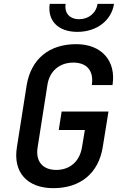

<svg xmlns="http://www.w3.org/2000/svg" viewBox="-20 -970 640 1000"><path d="M383 -804C483 -804 560 -862 574 -950H488C481 -902 442 -870 392 -870C343 -870 314 -902 322 -950H239C226 -862 283 -804 383 -804ZM258 10C399 10 493 -68 515 -203L545 -389H301L286 -293H422L407 -203C395 -130 345 -85 273 -85C202 -85 164 -130 176 -203L227 -528C238 -600 290 -644 362 -644C433 -644 470 -600 458 -527H566C586 -653 509 -740 377 -740C235 -740 142 -662 119 -527L68 -203C47 -73 121 10 258 10Z"/></svg>

Font: JetBrains Mono SemiBold
Style: Italic
Weight: 472
Italic angle: -9°
Monospace: yes
Designer: Philipp Nurullin, Konstantin Bulenkov
Foundry: JetBrains
Version: Version 2.305